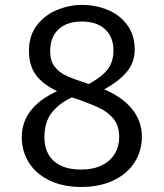

<svg xmlns="http://www.w3.org/2000/svg" viewBox="-20 -737 655 769"><path d="M396.9 -379Q468.2 -349.7 508.2 -301.3Q548.2 -252.8 548.2 -189.2Q548.2 -131.8 518.5 -85.9Q488.7 -40 433.8 -14.1Q379 11.8 305.6 11.8Q231.8 11.8 177.9 -14.4Q124.1 -40.5 95.6 -85.9Q67.2 -131.3 67.2 -187.7Q67.2 -306.7 208.7 -371.8Q150.8 -399.5 123.3 -437.4Q95.9 -475.4 95.9 -533.3Q95.9 -594.4 127.9 -635.9Q160 -677.4 209 -697.4Q257.9 -717.4 307.7 -717.4Q362.1 -717.4 410.3 -697.9Q458.5 -678.5 489 -637.9Q519.5 -597.4 519.5 -537.9Q519.5 -488.2 489 -450.5Q458.5 -412.8 396.9 -379ZM335.9 -400.5Q370.8 -420 391.8 -438.5Q412.8 -456.9 423.6 -480Q434.4 -503.1 434.4 -534.9Q434.4 -588.7 401 -619.7Q367.7 -650.8 307.7 -650.8Q247.7 -650.8 214.4 -619.5Q181 -588.2 181 -532.3Q181 -493.3 198.7 -470.3Q216.4 -447.2 246.4 -433.3Q276.4 -419.5 335.9 -400.5ZM268.2 -347.2Q217.9 -324.1 187.9 -286.4Q157.9 -248.7 157.9 -187.2Q157.9 -126.2 195.6 -92.1Q233.3 -57.9 305.1 -57.9Q353.3 -57.9 387.7 -74.9Q422.1 -91.8 439.7 -121.3Q457.4 -150.8 457.4 -188.2Q457.4 -233.3 434.9 -261Q412.3 -288.7 376.2 -305.6Q340 -322.6 268.2 -347.2Z"/></svg>

Font: Fira Code
Style: Regular
Weight: 400
Designer: Carrois Corporate, Edenspiekermann AG, Nikita Prokopov
Foundry: Carrois Corporate, Edenspiekermann AG, Nikita Prokopov
Version: Version 5.002